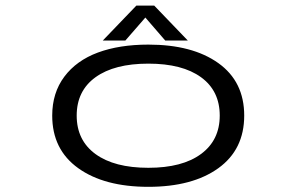

<svg xmlns="http://www.w3.org/2000/svg" viewBox="-20 -676 1090 706"><path d="M670.5 -527H587.5L514.5 -611.5L441 -527H358L481.5 -655.5H547ZM172 -251Q172 -334.5 216.5 -394Q261 -453.5 340 -482.8Q419 -512 525.5 -512Q687.5 -512 782.8 -444Q878 -376 878 -251Q878 -126 782.8 -57.5Q687.5 11 525.5 11Q363.5 11 267.8 -57.5Q172 -126 172 -251ZM788 -251Q788 -342 719.2 -392Q650.5 -442 525.5 -442Q400.5 -442 331.2 -392Q262 -342 262 -251Q262 -160 331.2 -109.5Q400.5 -59 525.5 -59Q650.5 -59 719.2 -109.8Q788 -160.5 788 -251Z"/></svg>

Font: League Mono Extended Light
Style: Regular
Weight: 300
Width: 9
Designer: Tyler Finck
Foundry: The League of Moveable Type / Tyler Finck
Version: Version 2.210